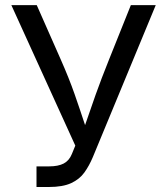

<svg xmlns="http://www.w3.org/2000/svg" viewBox="-20 -748 668 768"><path d="M126 0V-82.5H176.8Q212.9 -82.5 234.9 -94Q256.8 -105.5 267.6 -132.3L281.2 -165.5L25.4 -727.5H127L222.7 -510.7Q256.3 -434.6 278.1 -372.3Q299.8 -310.1 320.3 -247.6Q339.8 -305.2 362.5 -369.1Q385.3 -433.1 416.5 -510.7L503.4 -727.5H603L351.6 -120.1Q336.9 -85 317.4 -57.9Q297.9 -30.8 264.4 -15.4Q231 0 175.3 0Z"/></svg>

Font: Inter-Regular
Style: Regular
Weight: 400
Designer: Rasmus Andersson
Foundry: rsms
Version: Version 4.000;git-a52131595